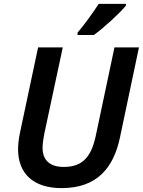

<svg xmlns="http://www.w3.org/2000/svg" viewBox="-20 -958 735 988"><path d="M379 -790V-778H463C514 -814 599 -893 628 -929V-938H488C458 -892 412 -828 379 -790ZM297 10C480 10 564 -95 597 -249L695 -714H569L473 -260C450 -153 407 -99 308 -99C235 -99 199 -135 199 -198C199 -217 203 -244 208 -270L303 -714H176L82 -271C76 -242 73 -212 73 -190C73 -67 149 10 297 10Z"/></svg>

Font: Noto Sans SemiBold
Style: Italic
Weight: 600
Italic angle: -12°
Designer: Monotype Design Team
Foundry: Monotype Imaging Inc.
Version: Version 2.013